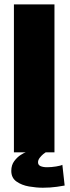

<svg xmlns="http://www.w3.org/2000/svg" viewBox="-20 -695 318 876"><path d="M43.5 0V-675H228.5V0ZM175.5 161.5Q146 161.5 112.5 155.8Q79 150 55.2 133.2Q31.5 116.5 31.5 84.5Q31.5 58 45.2 39.8Q59 21.5 75 11.5Q91 1.5 97.5 0H188.5Q185.5 1.5 177.2 8.2Q169 15 161.2 25Q153.5 35 153.5 45.5Q153.5 58 165.2 63Q177 68 195 68Q214.5 68 236 64.5Q257.5 61 264.5 57L275 151.5Q270 153 239.8 157.2Q209.5 161.5 175.5 161.5Z"/></svg>

Font: Anybody ExtraBold
Style: Regular
Weight: 800
Designer: Tyler Finck
Foundry: Etcetera Type Company
Version: Version 1.010; ttfautohint (v1.8.3) -l 8 -r 50 -G 200 -x 14 